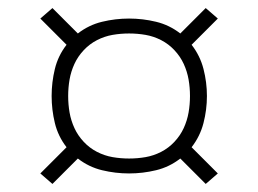

<svg xmlns="http://www.w3.org/2000/svg" viewBox="-20 -578 640 476"><path d="M490 -122 427 -185Q400 -164 367 -156Q334 -148 300 -148Q266 -148 233 -156Q200 -164 173 -185L110 -122L80 -148L145 -213Q124 -240 116 -273Q108 -306 108 -340Q108 -374 116 -407Q124 -440 145 -467L80 -532L110 -558L173 -495Q200 -516 233 -524Q266 -532 300 -532Q334 -532 367 -524Q400 -516 427 -495L490 -558L520 -532L455 -467Q476 -440 484.5 -407Q493 -374 493 -340Q493 -306 484.5 -273Q476 -240 455 -213L520 -148ZM300 -185Q321 -185 341 -188.5Q361 -192 379.5 -201.5Q398 -211 412.5 -226.5Q427 -242 435.5 -260.5Q444 -279 447.5 -299Q451 -319 451 -340Q451 -361 447.5 -381Q444 -401 435.5 -419.5Q427 -438 412.5 -453.5Q398 -469 379.5 -478.5Q361 -488 341 -491.5Q321 -495 300 -495Q279 -495 259 -491.5Q239 -488 220.5 -478.5Q202 -469 187.5 -453.5Q173 -438 164.5 -419.5Q156 -401 152.5 -381Q149 -361 149 -340Q149 -319 152.5 -299Q156 -279 164.5 -260.5Q173 -242 187.5 -226.5Q202 -211 220.5 -201.5Q239 -192 259 -188.5Q279 -185 300 -185Z"/></svg>

Font: Iosevka Extralight Extended
Style: Regular
Weight: 200
Width: 7
Monospace: yes
Designer: Belleve Invis
Foundry: Belleve Invis
Version: Version 32.5.0; ttfautohint (v1.8.4)